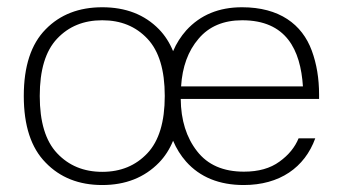

<svg xmlns="http://www.w3.org/2000/svg" viewBox="-20 -515 999 540"><path d="M267.6 -494.6C202.1 -494.6 148.9 -474.1 108.4 -432.6C67.4 -391.1 46.9 -328.6 46.9 -245.1C46.9 -161.6 67.4 -99.1 108.4 -57.6C148.9 -15.6 202.1 5.4 267.6 5.4C333 5.4 386.2 -15.6 427.2 -57.6C443.8 -74.7 457 -95.2 466.8 -119.1C476.1 -97.2 488.3 -77.6 503.4 -60.5C542.5 -16.6 596.7 5.4 665.5 5.4C766.6 5.4 836.9 -43.9 866.7 -126H819.8C809.6 -101.1 792 -79.1 766.1 -60.5C740.2 -41.5 707 -32.2 666 -32.2C607.9 -32.2 564 -51.3 534.2 -89.8C504.4 -127.9 488.8 -176.8 488.3 -236.8H877.4V-249C877.4 -294.4 870.6 -335.4 856.9 -372.6C829.6 -446.8 765.6 -494.6 660.6 -494.6C595.7 -494.6 543.5 -473.1 503.9 -429.7C488.8 -412.6 476.1 -393.1 466.8 -371.1C457 -395 443.8 -415.5 427.2 -432.6C386.7 -474.1 333.5 -494.6 267.6 -494.6ZM267.6 -458C319.8 -458 361.8 -440.9 394.5 -406.2C427.2 -371.6 443.4 -317.9 443.4 -245.1C443.4 -172.4 427.2 -118.7 394.5 -84C361.8 -49.3 319.8 -31.7 267.6 -31.7C215.3 -31.7 173.3 -49.3 140.6 -84C107.9 -118.7 91.8 -172.4 91.8 -245.1C91.8 -317.9 107.9 -371.6 140.6 -406.2C173.3 -440.9 215.3 -458 267.6 -458ZM489.3 -272C492.7 -326.7 508.8 -371.6 538.6 -406.2C567.9 -440.9 608.9 -458 661.1 -458C785.2 -458 825.2 -375 832 -272Z"/></svg>

Font: Estedad ExtraLight
Style: Regular
Weight: 200
Designer: Amin Abedi
Version: Version 7.3